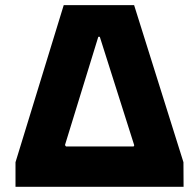

<svg xmlns="http://www.w3.org/2000/svg" viewBox="-20 -723 749 743"><path d="M40 0H690.4L689.9 -95.2L499 -703.1H226.6L40 -95.2ZM231.4 -161.6 360.4 -580.6H366.2L499.5 -160.6L497.1 -156.2H235.4Z"/></svg>

Font: Wand UI Pro Black
Style: Regular
Weight: 900
Designer: Andreas Faust
Version: Version 1.003;FEAKit 1.0